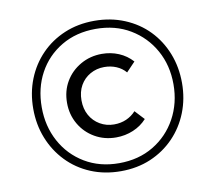

<svg xmlns="http://www.w3.org/2000/svg" viewBox="-78 -789 998 890"><g transform="rotate(-10 421.0 -344.0)"><path d="M422 10Q345 10 280.5 -17Q216 -44 169 -93Q122 -142 96.5 -206.5Q71 -271 71 -345Q71 -420 96.5 -484Q122 -548 168.5 -596Q215 -644 279 -671Q343 -698 420 -698Q497 -698 562 -671Q627 -644 673.5 -596Q720 -548 745.5 -483.5Q771 -419 771 -344Q771 -270 745.5 -205.5Q720 -141 673 -92.5Q626 -44 562.5 -17Q499 10 422 10ZM427 -148Q372 -148 327 -174Q282 -200 256 -245Q230 -290 230 -345Q230 -401 256 -445Q282 -489 327.5 -515Q373 -541 428 -541Q470 -541 507 -525.5Q544 -510 571 -480L529 -436Q511 -457 485 -468Q459 -479 428 -479Q392 -479 362 -462Q332 -445 315 -415Q298 -385 298 -345Q298 -305 315 -274.5Q332 -244 362 -226.5Q392 -209 428 -209Q460 -209 486 -220.5Q512 -232 531 -253L572 -209Q546 -180 508 -164Q470 -148 427 -148ZM420 -28Q512 -28 582 -70Q652 -112 691.5 -184Q731 -256 731 -345Q731 -434 691.5 -505Q652 -576 582 -618Q512 -660 420 -660Q328 -660 258 -618.5Q188 -577 149.5 -506Q111 -435 111 -345Q111 -256 150 -184Q189 -112 259 -70Q329 -28 420 -28Z"/></g></svg>

Font: Outfit Thin Light
Style: Regular
Weight: 300
Version: Version 1.100;gftools[0.9.27]